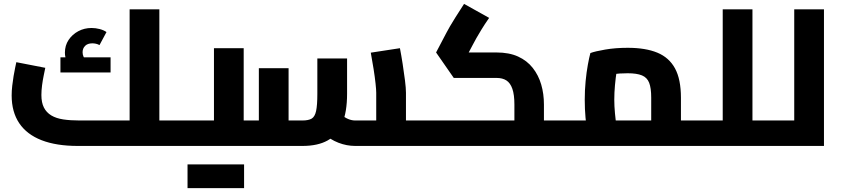

<svg xmlns="http://www.w3.org/2000/svg" viewBox="-20 -751 4327 988"><path d="M800 0V-131H905V0ZM380 0Q270 0 194 -29.5Q118 -59 79 -117Q40 -175 40 -260Q40 -284 43 -310Q46 -336 50 -360Q54 -384 58 -402.5Q62 -421 64 -431L213 -402Q210 -387 205 -363Q200 -339 196.5 -312.5Q193 -286 193 -262Q193 -223 206 -197.5Q219 -172 244 -157Q269 -142 305.5 -136.5Q342 -131 389 -131H740L647 -54V-703H800V0ZM905 0V-131Q910 -131 914 -126.5Q918 -122 920 -113.5Q922 -105 923.5 -93Q925 -81 925 -66Q925 -51 923.5 -38.5Q922 -26 920 -17.5Q918 -9 914 -4.5Q910 0 905 0ZM355 -388Q335 -412 324.5 -434Q314 -456 314 -480Q314 -517 333 -545.5Q352 -574 383 -590.5Q414 -607 451 -607Q472 -607 493 -601.5Q514 -596 528 -586L492 -519Q483 -524 473.5 -526Q464 -528 455 -528Q431 -528 418 -515Q405 -502 405 -482Q405 -470 410 -459Q415 -448 425 -437ZM291 -378V-456H549V-378Z M1234 0V-131H1364V0ZM1364 0V-131Q1370 -131 1373.5 -126.5Q1377 -122 1379.5 -113.5Q1382 -105 1383 -93Q1384 -81 1384 -66Q1384 -51 1383 -38.5Q1382 -26 1379.5 -17.5Q1377 -9 1373.5 -4.5Q1370 0 1364 0ZM905 0V-131H1174L1081 -54V-503H1234V0ZM905 0Q899 0 895.5 -4.5Q892 -9 890 -17.5Q888 -26 886.5 -38.5Q885 -51 885 -66Q885 -86 887 -100.5Q889 -115 893.5 -123Q898 -131 905 -131ZM945 217V95H1099V217ZM1082 217V95H1236V217Z M2069 0V-131H2173V0ZM1808 0Q1764 0 1721.5 -16.5Q1679 -33 1643 -65L1736 -161Q1754 -146 1772 -138.5Q1790 -131 1808 -131H1999L1916 -57V-274Q1916 -289 1912.5 -321.5Q1909 -354 1902.5 -395.5Q1896 -437 1888 -480L2038 -503Q2045 -467 2052 -422Q2059 -377 2064 -337Q2069 -297 2069 -274V0ZM1199 0V-131H1344L1312 -97V-400H1465V0ZM1465 0V-131H1536Q1567 -131 1583.5 -140.5Q1600 -150 1606.5 -179.5Q1613 -209 1613 -269V-450H1766V-269Q1766 -175 1741 -115.5Q1716 -56 1665.5 -28Q1615 0 1536 0ZM1199 0Q1194 0 1190 -4.5Q1186 -9 1184 -17.5Q1182 -26 1180.5 -38.5Q1179 -51 1179 -66Q1179 -86 1181 -100.5Q1183 -115 1187.5 -123Q1192 -131 1199 -131ZM2173 0V-131Q2178 -131 2182 -126.5Q2186 -122 2188 -113.5Q2190 -105 2191.5 -93Q2193 -81 2193 -66Q2193 -51 2191.5 -38.5Q2190 -26 2188 -17.5Q2186 -9 2182 -4.5Q2178 0 2173 0Z M2779 0V-131H2884V0ZM2173 0V-131H2675L2627 -92V-213Q2627 -264 2616.5 -294Q2606 -324 2586 -337Q2566 -350 2535 -350H2315L2224 -481L2277 -582Q2285 -597 2295.5 -615.5Q2306 -634 2323.5 -661.5Q2341 -689 2368 -731L2497 -659Q2472 -623 2457 -598Q2442 -573 2431.5 -555Q2421 -537 2412 -519L2376 -451L2356 -481H2535Q2600 -481 2646 -460Q2692 -439 2721.5 -401.5Q2751 -364 2765 -316Q2779 -268 2779 -213V0ZM2173 0Q2168 0 2164 -4.5Q2160 -9 2158 -17.5Q2156 -26 2154.5 -38.5Q2153 -51 2153 -66Q2153 -86 2155 -100.5Q2157 -115 2161.5 -123Q2166 -131 2173 -131ZM2884 0V-131Q2889 -131 2893 -126.5Q2897 -122 2899 -113.5Q2901 -105 2902.5 -93Q2904 -81 2904 -66Q2904 -51 2902.5 -38.5Q2901 -26 2899 -17.5Q2897 -9 2893 -4.5Q2889 0 2884 0Z M3484 0V-131H3588V0ZM2883 0V-131H3393L3331 -76V-249Q3331 -298 3320.5 -325Q3310 -352 3283.5 -363Q3257 -374 3210 -374Q3169 -374 3130.5 -369Q3092 -364 3070 -355L3165 -443Q3159 -421 3153.5 -386Q3148 -351 3144.5 -312.5Q3141 -274 3141 -238Q3141 -205 3144.5 -168Q3148 -131 3152.5 -102.5Q3157 -74 3159 -64L3014 -23Q3009 -38 3003 -70Q2997 -102 2993 -145.5Q2989 -189 2989 -238Q2989 -287 2993.5 -333.5Q2998 -380 3005 -418Q3012 -456 3018 -478Q3042 -487 3094.5 -496Q3147 -505 3210 -505Q3302 -505 3362.5 -480Q3423 -455 3453.5 -399Q3484 -343 3484 -248V0ZM2884 0Q2879 0 2875 -4.5Q2871 -9 2869 -17.5Q2867 -26 2865.5 -38.5Q2864 -51 2864 -66Q2864 -86 2866 -100.5Q2868 -115 2872.5 -123Q2877 -131 2884 -131ZM3588 0V-131Q3594 -131 3597.5 -126.5Q3601 -122 3603.5 -113.5Q3606 -105 3607 -93Q3608 -81 3608 -66Q3608 -51 3607 -38.5Q3606 -26 3603.5 -17.5Q3601 -9 3597.5 -4.5Q3594 0 3588 0Z M3852 0V-131H3956V0ZM3699 0V-703H3852V0ZM3588 0V-131H3699V0ZM3588 0Q3583 0 3579 -4.5Q3575 -9 3573 -17.5Q3571 -26 3569.5 -38.5Q3568 -51 3568 -66Q3568 -86 3570 -100.5Q3572 -115 3576.5 -123Q3581 -131 3588 -131ZM3956 0V-131Q3962 -131 3965.5 -126.5Q3969 -122 3971.5 -113.5Q3974 -105 3975 -93Q3976 -81 3976 -66Q3976 -51 3975 -38.5Q3974 -26 3971.5 -17.5Q3969 -9 3965.5 -4.5Q3962 0 3956 0Z M4067 0V-703H4220V0ZM3956 0V-131H4067V0ZM3956 0Q3951 0 3947 -4.5Q3943 -9 3941 -17.5Q3939 -26 3937.5 -38.5Q3936 -51 3936 -66Q3936 -86 3938 -100.5Q3940 -115 3944.5 -123Q3949 -131 3956 -131Z"/></svg>

Font: Cairo Play ExtraBold
Style: Regular
Weight: 800
Version: Version 3.119